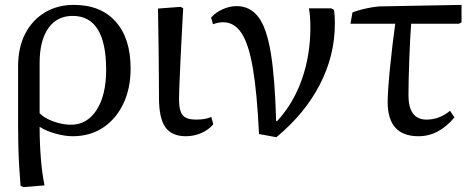

<svg xmlns="http://www.w3.org/2000/svg" viewBox="-20 -543 1937 785"><path d="M75 222 64 216Q61 181 58.5 138.5Q56 96 55 53.5Q54 11 54 -24V-273Q54 -348 82.5 -404Q111 -460 162.5 -491.5Q214 -523 282 -523Q392 -523 453 -454.5Q514 -386 514 -263Q514 -181 484 -118.5Q454 -56 401 -21Q348 14 277 14Q245 14 206 3Q167 -8 143 -24H142Q142 41 147 103.5Q152 166 162 215ZM270 -33Q336 -33 375 -93.5Q414 -154 414 -257Q414 -478 277 -478Q213 -478 177.5 -427.5Q142 -377 142 -285V-80Q161 -60 198.5 -46.5Q236 -33 270 -33Z M740 14Q682 14 656 -23Q630 -60 630 -143Q630 -181 629.5 -233Q629 -285 628.5 -339.5Q628 -394 627 -439Q626 -484 626 -508L719 -515L729 -509Q727 -471 724 -417.5Q721 -364 718.5 -308.5Q716 -253 714 -207Q712 -161 712 -138Q712 -90 727 -72Q742 -54 781 -54Q821 -54 844 -65L852 -35Q833 -12 803 1Q773 14 740 14Z M1110 18 1039 5Q1031 -163 1014 -263Q997 -363 967.5 -407.5Q938 -452 893 -452Q873 -452 851 -444L843 -471Q861 -492 890 -505Q919 -518 947 -518Q1002 -518 1036 -474Q1070 -430 1087 -327.5Q1104 -225 1109 -48H1113Q1179 -119 1214 -218Q1249 -317 1249 -431Q1249 -477 1243 -509H1334L1345 -503Q1347 -494 1348 -481Q1349 -468 1349 -445Q1349 -316 1287.5 -197Q1226 -78 1110 18Z M1691 14Q1565 14 1565 -126Q1565 -147 1567.5 -183.5Q1570 -220 1574.5 -265Q1579 -310 1584.5 -357Q1590 -404 1596 -446H1413L1421 -492Q1446 -502 1482 -509.5Q1518 -517 1540 -517L1867 -523V-452L1857 -446H1661Q1659 -420 1657 -382.5Q1655 -345 1653.5 -303.5Q1652 -262 1651 -223Q1650 -184 1650 -154Q1650 -54 1724 -54Q1776 -54 1820 -90L1838 -63Q1774 14 1691 14Z"/></svg>

Font: Literata 36pt
Style: Regular
Weight: 400
Designer: Latin by Veronika Burian and Jose Scaglione. Greek by Irene Vlachou. Cyrillic by Vera Evstafieva.
Foundry: TypeTogether
Version: Version 3.002